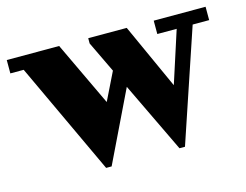

<svg xmlns="http://www.w3.org/2000/svg" viewBox="-89 -564 906 708"><g transform="rotate(-15 364.5 -209.5)"><path d="M-15 -449H185L301 -204L353 -310L296 -429V-449H443L556 -200L620 -398H546V-449H744V-398H681L537 30H516L387 -239L257 30H236L36 -398H-15Z"/></g></svg>

Font: Bigshot One
Style: Regular
Weight: 400
Designer: Gesine Todt
Foundry: Gesine Todt
Version: Version 1.000